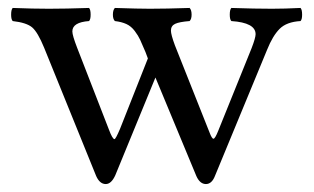

<svg xmlns="http://www.w3.org/2000/svg" viewBox="-20 -463 789 483"><path d="M204 -410Q162 -407 162 -384Q162 -374 174 -343L254 -137Q263 -113 268 -113Q271 -113 282 -139L352 -316L346 -332Q337 -353 332.5 -363Q328 -373 319 -385Q310 -397 298 -402.5Q286 -408 269 -410Q264 -415 264 -426Q264 -438 269 -443Q329 -441 357 -441Q397 -441 457 -443Q462 -438 462 -426Q462 -415 457 -410Q431 -408 420.5 -403Q410 -398 410 -386Q410 -376 420 -349L507 -130Q513 -114 517 -114Q521 -114 529 -134L613 -342Q623 -368 623 -377Q623 -406 562 -410Q558 -414 558 -426Q558 -439 562 -443Q622 -441 664 -441Q696 -441 736 -443Q740 -439 740 -426Q740 -414 736 -410Q701 -408 683.5 -390.5Q666 -373 652 -338L521 -21Q513 0 498 0Q483 0 474 -20L371 -268L270 -22Q260 0 246 0Q231 0 222 -20L91 -343Q75 -382 61 -394Q47 -406 12 -410Q8 -414 8 -426Q8 -439 12 -443Q64 -441 103 -441Q144 -441 204 -443Q208 -439 208 -426Q208 -414 204 -410Z"/></svg>

Font: Fedorovsk Unicode
Style: Medium
Weight: 500
Designer: Aleksandr Andreev and Nikita Simmons
Version: Version 3.2